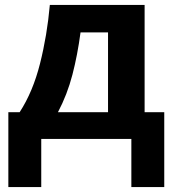

<svg xmlns="http://www.w3.org/2000/svg" viewBox="-20 -566 704 782"><path d="M14 -109H60Q114 -192 143 -307Q172 -422 183 -546H569V-109H649V196H515V0H148V196H14ZM420 -109V-434H308Q296 -343 275 -262Q254 -181 216 -109Z"/></svg>

Font: BC Sans
Style: Bold
Weight: 700
Designer: Monotype Design Team
Province of B.C.
Foundry: Monotype Imaging Inc.
Version: Version 2.000;GOOG;noto-source:20170915:90ef993387c0